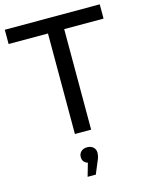

<svg xmlns="http://www.w3.org/2000/svg" viewBox="-139 -784 865 1131"><g transform="rotate(-15 293.5 -218.5)"><path d="M4 -613V-700H583V-613H343V0H244V-613ZM344 140Q344 164 331 191L301 263H251L274 183Q242 173 242 140Q242 120 256 107Q270 94 293 94Q316 94 330 107Q344 120 344 140Z"/></g></svg>

Font: false
Style: Regular
Weight: 500
Designer: Julieta Ulanovsky
Foundry: Julieta Ulanovsky
Version: Version 7.222;hotconv 1.0.109;makeotfexe 2.5.65596